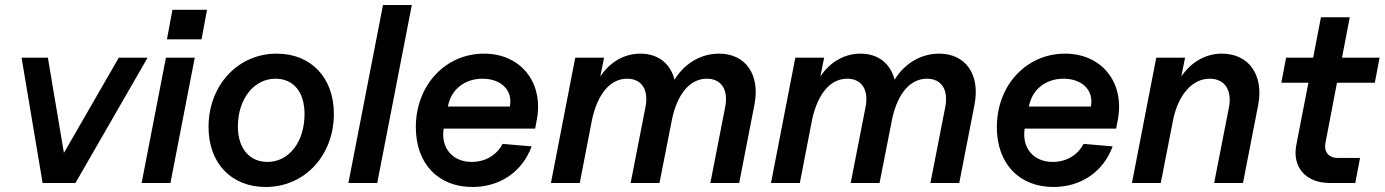

<svg xmlns="http://www.w3.org/2000/svg" viewBox="-20 -730 5524 766"><path d="M150 0H281L569 -500H454L235 -120L171 -500H66Z M545 0H660L757 -500H642ZM646 -573H784L806 -691H668Z M1040 16C1195 16 1312 -109 1312 -276C1312 -420 1221 -516 1084 -516C929 -516 812 -390 812 -223C812 -79 903 16 1040 16ZM1047 -84C975 -84 929 -139 929 -225C929 -335 993 -416 1079 -416C1151 -416 1195 -363 1195 -275C1195 -164 1133 -84 1047 -84Z M1370 0H1485L1623 -710H1508Z M1865 16C1975 16 2064 -45 2101 -146L1985 -156C1961 -110 1915 -84 1862 -84C1785 -84 1738 -140 1750 -217H2115L2122 -254C2149 -402 2057 -516 1911 -516C1757 -516 1639 -390 1639 -223C1639 -77 1728 16 1865 16ZM2014 -305H1767C1779 -373 1834 -416 1905 -416C1980 -416 2027 -369 2014 -305Z M2873 -302 2814 0H2929L2990 -313C3013 -432 2955 -516 2849 -516C2776 -516 2711 -477 2671 -412C2655 -476 2606 -516 2535 -516C2470 -516 2413 -482 2375 -425L2390 -500H2275L2178 0H2293L2342 -253C2365 -358 2416 -416 2482 -416C2540 -416 2569 -372 2555 -302L2496 0H2611L2662 -259C2685 -360 2735 -416 2800 -416C2858 -416 2887 -372 2873 -302Z M3751 -302 3692 0H3807L3868 -313C3891 -432 3833 -516 3727 -516C3654 -516 3589 -477 3549 -412C3533 -476 3484 -516 3413 -516C3348 -516 3291 -482 3253 -425L3268 -500H3153L3056 0H3171L3220 -253C3243 -358 3294 -416 3360 -416C3418 -416 3447 -372 3433 -302L3374 0H3489L3540 -259C3563 -360 3613 -416 3678 -416C3736 -416 3765 -372 3751 -302Z M4183 16C4293 16 4382 -45 4419 -146L4303 -156C4279 -110 4233 -84 4180 -84C4103 -84 4056 -140 4068 -217H4433L4440 -254C4467 -402 4375 -516 4229 -516C4075 -516 3957 -390 3957 -223C3957 -77 4046 16 4183 16ZM4332 -305H4085C4097 -373 4152 -416 4223 -416C4298 -416 4345 -369 4332 -305Z M4883 -302 4824 0H4939L5000 -313C5022 -431 4962 -516 4855 -516C4789 -516 4732 -482 4693 -425L4708 -500H4593L4496 0H4611L4661 -256C4683 -355 4738 -416 4806 -416C4866 -416 4896 -371 4883 -302Z M5285 0H5387L5406 -100H5316C5281 -100 5261 -125 5268 -160L5314 -400H5465L5484 -500H5334L5365 -661H5250L5219 -500H5111L5092 -400H5200L5152 -153C5134 -63 5190 0 5285 0Z"/></svg>

Font: Uncut Sans Semibold Italic
Style: Regular
Weight: 600
Italic angle: -11°
Designer: Kasper Nordkvist
Foundry: UNCUT.wtf
Version: Version 1.304;Glyphs 3.2 (3246)